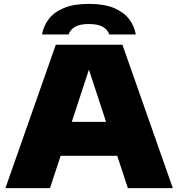

<svg xmlns="http://www.w3.org/2000/svg" viewBox="-20 -971 920 991"><path d="M8 0 268 -740H612L872 0H640L585 -167H293L238 0ZM350.5 -342H527.5L439 -611.5ZM197 -793Q204.5 -837 231.8 -872.8Q259 -908.5 310 -929.8Q361 -951 439 -951Q517 -951 567.8 -929.8Q618.5 -908.5 646 -872.8Q673.5 -837 681 -793H544Q536.5 -816.5 511.8 -831.8Q487 -847 439 -847Q391 -847 366.2 -831.8Q341.5 -816.5 334 -793Z"/></svg>

Font: Encode Sans Exp Black
Style: Regular
Weight: 900
Width: 7
Designer: Multiple Designers
Foundry: Impallari Type
Version: Version 3.002; ttfautohint (v1.8.3) -l 8 -r 50 -G 200 -x 14 